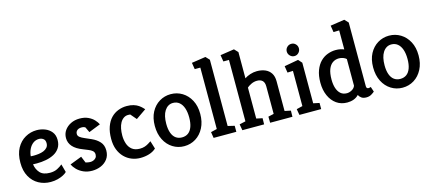

<svg xmlns="http://www.w3.org/2000/svg" viewBox="-55 -1242 3946 1755"><g transform="rotate(-15 1918.5 -365.0)"><path d="M258 4Q196 4 145 -24Q94 -52 64 -106Q34 -160 34 -237Q34 -319 64.5 -374.5Q95 -430 145.5 -458.5Q196 -487 253 -487Q294 -487 331.5 -472.5Q369 -458 393 -428Q417 -398 417 -352Q417 -307 396.5 -276Q376 -245 342 -227Q308 -209 265.5 -201Q223 -193 179 -193L142 -194Q149 -145 179 -112Q209 -79 273 -79Q314 -79 343 -94Q372 -109 392 -126L413 -49Q401 -36 378 -24Q355 -12 324.5 -4Q294 4 258 4ZM141 -270 169 -269Q191 -269 216 -272Q241 -275 262.5 -283.5Q284 -292 298 -308Q312 -324 312 -349Q312 -378 294.5 -391Q277 -404 254 -404Q223 -404 198.5 -386Q174 -368 159 -337Q144 -306 141 -270Z M651 3Q605 3 568.5 -13.5Q532 -30 508 -55Q484 -80 473 -104L585 -147L610 -86Q616 -85 628 -82Q640 -79 657 -79Q669 -79 683.5 -84.5Q698 -90 708 -102Q718 -114 718 -133Q718 -155 703 -168Q688 -181 665.5 -189.5Q643 -198 620 -208Q556 -232 525.5 -267Q495 -302 495 -347Q495 -388 517 -419.5Q539 -451 576.5 -469.5Q614 -488 660 -488Q707 -488 741 -472Q775 -456 796 -433Q817 -410 827 -389L716 -345L692 -396Q690 -398 681 -401.5Q672 -405 656 -405Q641 -405 628.5 -400Q616 -395 608 -384.5Q600 -374 600 -358Q600 -340 616 -327.5Q632 -315 659.5 -303.5Q687 -292 720 -277Q765 -257 793.5 -225.5Q822 -194 822 -144Q822 -96 797.5 -63Q773 -30 734 -13.5Q695 3 651 3Z M1107 4Q1064 4 1025 -11.5Q986 -27 956 -57.5Q926 -88 909 -131.5Q892 -175 892 -233Q892 -299 909.5 -347.5Q927 -396 956.5 -426.5Q986 -457 1025 -472Q1064 -487 1106 -487Q1143 -487 1170.5 -478.5Q1198 -470 1216.5 -457Q1235 -444 1246.5 -432Q1258 -420 1263 -415L1166 -348L1118 -404L1101 -405Q1076 -406 1056 -392.5Q1036 -379 1023 -355.5Q1010 -332 1004 -301.5Q998 -271 998 -236Q998 -196 1010 -159.5Q1022 -123 1050 -101Q1078 -79 1124 -79Q1150 -79 1170.5 -86Q1191 -93 1206.5 -103Q1222 -113 1233 -120L1256 -45Q1229 -20 1190 -8Q1151 4 1107 4Z M1522 4Q1463 4 1414 -26.5Q1365 -57 1336.5 -113Q1308 -169 1308 -244Q1308 -320 1337 -374.5Q1366 -429 1415 -458.5Q1464 -488 1522 -488Q1582 -488 1631 -458Q1680 -428 1709 -373.5Q1738 -319 1738 -244Q1738 -169 1709 -113Q1680 -57 1631 -26.5Q1582 4 1522 4ZM1522 -79Q1557 -79 1581.5 -97Q1606 -115 1619 -151Q1632 -187 1632 -238Q1632 -291 1619 -328Q1606 -365 1581.5 -385Q1557 -405 1522 -405Q1497 -405 1477 -393Q1457 -381 1442.5 -358.5Q1428 -336 1421 -305Q1414 -274 1414 -236Q1414 -185 1427 -149.5Q1440 -114 1464.5 -96.5Q1489 -79 1522 -79Z M1799 0 1790 -57 1848 -71V-652H1795L1785 -714L1918 -734L1951 -699V-72L2014 -57V0Z M2071 0 2061 -58 2119 -71V-652H2066L2056 -714L2188 -734L2221 -699V-451Q2242 -466 2274 -476.5Q2306 -487 2338 -487Q2382 -487 2416 -472.5Q2450 -458 2469.5 -428Q2489 -398 2489 -351V-70L2546 -58L2545 0H2334L2333 -58L2386 -70V-330Q2386 -367 2368 -384.5Q2350 -402 2317 -402Q2287 -402 2260 -388.5Q2233 -375 2221 -363V-70L2278 -58L2277 0Z M2611 0 2601 -57 2658 -71V-404L2606 -402L2596 -465L2729 -489L2760 -454V-70L2817 -58V0ZM2707 -531Q2683 -531 2666 -548.5Q2649 -566 2649 -589Q2649 -613 2666 -630Q2683 -647 2707 -647Q2731 -647 2747.5 -630Q2764 -613 2764 -589Q2764 -566 2747.5 -548.5Q2731 -531 2707 -531Z M3065 4Q3006 4 2963 -26.5Q2920 -57 2896 -111Q2872 -165 2872 -234Q2872 -302 2890.5 -350.5Q2909 -399 2939 -429Q2969 -459 3007 -473Q3045 -487 3083 -487Q3107 -487 3126.5 -483Q3146 -479 3162 -472V-652L3108 -651L3098 -714L3232 -734L3265 -699V-97Q3265 -84 3270.5 -78.5Q3276 -73 3285 -73Q3292 -73 3298.5 -75Q3305 -77 3307 -78L3323 -30Q3315 -22 3294 -9Q3273 4 3245 4Q3216 4 3199 -8Q3182 -20 3173 -38Q3154 -17 3126 -6.5Q3098 4 3065 4ZM3083 -79Q3106 -79 3130 -92.5Q3154 -106 3162 -129V-381Q3151 -392 3132 -399Q3113 -406 3093 -406Q3059 -406 3033 -388Q3007 -370 2992.5 -332.5Q2978 -295 2978 -235Q2978 -189 2989.5 -154Q3001 -119 3024 -99Q3047 -79 3083 -79Z M3588 4Q3529 4 3480 -26.5Q3431 -57 3402.5 -113Q3374 -169 3374 -244Q3374 -320 3403 -374.5Q3432 -429 3481 -458.5Q3530 -488 3588 -488Q3648 -488 3697 -458Q3746 -428 3775 -373.5Q3804 -319 3804 -244Q3804 -169 3775 -113Q3746 -57 3697 -26.5Q3648 4 3588 4ZM3588 -79Q3623 -79 3647.5 -97Q3672 -115 3685 -151Q3698 -187 3698 -238Q3698 -291 3685 -328Q3672 -365 3647.5 -385Q3623 -405 3588 -405Q3563 -405 3543 -393Q3523 -381 3508.5 -358.5Q3494 -336 3487 -305Q3480 -274 3480 -236Q3480 -185 3493 -149.5Q3506 -114 3530.5 -96.5Q3555 -79 3588 -79Z"/></g></svg>

Font: Kreon Medium
Style: Regular
Weight: 500
Version: Version 2.002